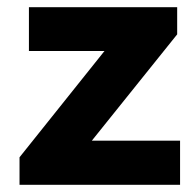

<svg xmlns="http://www.w3.org/2000/svg" viewBox="-20 -511 543 531"><path d="M478 0V-122H234L470 -416V-491H60V-370H269L34 -76V0Z"/></svg>

Font: Falling Sky
Style: Bd+
Weight: 400
Designer: Paul D. Hunt
Foundry: Adobe Systems Incorporated
Version: Version 1.02